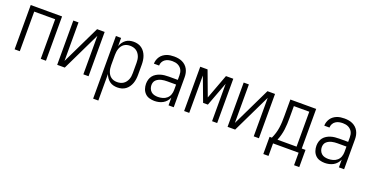

<svg xmlns="http://www.w3.org/2000/svg" viewBox="-32 -1215 4064 2118"><g transform="rotate(20 2000.0 -156.5)"><path d="M66 0V-520H434V0H373V-465H127V0Z M566 0V-520H627V-68L845 -520H934V0H873V-452L655 0Z M1066 215V-520H1127V-424Q1135 -447 1149 -467Q1163 -487 1182.5 -501.5Q1202 -516 1225.5 -522Q1249 -528 1273 -528Q1299 -528 1323.5 -521.5Q1348 -515 1368.5 -500Q1389 -485 1403.5 -464Q1418 -443 1426.5 -419.5Q1435 -396 1438.5 -370.5Q1442 -345 1442 -320V-200Q1442 -175 1438.5 -149.5Q1435 -124 1426.5 -100.5Q1418 -77 1403.5 -56Q1389 -35 1368.5 -20Q1348 -5 1323.5 1.5Q1299 8 1273 8Q1249 8 1225.5 2Q1202 -4 1182.5 -18.5Q1163 -33 1149 -53Q1135 -73 1127 -96V215ZM1251 -47Q1270 -47 1288.5 -51.5Q1307 -56 1323 -66.5Q1339 -77 1350.5 -92.5Q1362 -108 1369 -125.5Q1376 -143 1378.5 -162Q1381 -181 1381 -200V-320Q1381 -339 1378.5 -358Q1376 -377 1369 -394.5Q1362 -412 1350.5 -427.5Q1339 -443 1323 -453.5Q1307 -464 1288.5 -468.5Q1270 -473 1251 -473Q1232 -473 1214 -468.5Q1196 -464 1180.5 -453Q1165 -442 1154.5 -426.5Q1144 -411 1138 -393.5Q1132 -376 1129.5 -357.5Q1127 -339 1127 -320V-200Q1127 -181 1129.5 -162.5Q1132 -144 1138 -126.5Q1144 -109 1154.5 -93.5Q1165 -78 1180.5 -67Q1196 -56 1214 -51.5Q1232 -47 1251 -47Z M1708 8Q1678 8 1648.5 -0.5Q1619 -9 1598 -30.5Q1577 -52 1567.5 -81Q1558 -110 1558 -140Q1558 -165 1565 -189.5Q1572 -214 1587.5 -233.5Q1603 -253 1624.5 -266Q1646 -279 1670 -286.5Q1694 -294 1718.5 -296.5Q1743 -299 1768 -299H1873V-352Q1873 -368 1870 -384.5Q1867 -401 1859.5 -415.5Q1852 -430 1839.5 -441.5Q1827 -453 1812.5 -460Q1798 -467 1781.5 -470Q1765 -473 1748 -473Q1726 -473 1704.5 -468.5Q1683 -464 1664.5 -451.5Q1646 -439 1635.5 -419Q1625 -399 1625 -377H1564Q1564 -399 1571 -420.5Q1578 -442 1590.5 -460.5Q1603 -479 1621.5 -492.5Q1640 -506 1660.5 -514Q1681 -522 1703.5 -525Q1726 -528 1748 -528Q1773 -528 1797 -524Q1821 -520 1843 -510Q1865 -500 1883 -483.5Q1901 -467 1912.5 -445.5Q1924 -424 1929 -400Q1934 -376 1934 -352V0H1873V-91Q1863 -67 1846 -47.5Q1829 -28 1806.5 -15.5Q1784 -3 1758.5 2.5Q1733 8 1708 8ZM1730 -47Q1757 -47 1784.5 -54.5Q1812 -62 1833 -80.5Q1854 -99 1863.5 -125.5Q1873 -152 1873 -180V-244H1768Q1752 -244 1735 -242.5Q1718 -241 1701.5 -237Q1685 -233 1670 -225.5Q1655 -218 1642.5 -206.5Q1630 -195 1624.5 -179Q1619 -163 1619 -146Q1619 -125 1627 -105Q1635 -85 1651 -71Q1667 -57 1688 -52Q1709 -47 1730 -47Z M2056 0V-520H2142L2250 -230L2358 -520H2444V0H2384V-439L2278 -156H2222L2116 -439V0Z M2566 0V-520H2627V-68L2845 -520H2934V0H2873V-452L2655 0Z M3039 147V-55H3066Q3081 -87 3091 -120Q3101 -153 3106 -187Q3111 -221 3112.5 -255.5Q3114 -290 3114 -325V-520H3417V-55H3461V147H3400V0H3100V147ZM3132 -55H3356V-465H3175V-325Q3175 -291 3173.5 -256.5Q3172 -222 3167.5 -188Q3163 -154 3154 -120.5Q3145 -87 3132 -55Z M3708 8Q3678 8 3648.5 -0.5Q3619 -9 3598 -30.5Q3577 -52 3567.5 -81Q3558 -110 3558 -140Q3558 -165 3565 -189.5Q3572 -214 3587.5 -233.5Q3603 -253 3624.5 -266Q3646 -279 3670 -286.5Q3694 -294 3718.5 -296.5Q3743 -299 3768 -299H3873V-352Q3873 -368 3870 -384.5Q3867 -401 3859.5 -415.5Q3852 -430 3839.5 -441.5Q3827 -453 3812.5 -460Q3798 -467 3781.5 -470Q3765 -473 3748 -473Q3726 -473 3704.5 -468.5Q3683 -464 3664.5 -451.5Q3646 -439 3635.5 -419Q3625 -399 3625 -377H3564Q3564 -399 3571 -420.5Q3578 -442 3590.5 -460.5Q3603 -479 3621.5 -492.5Q3640 -506 3660.5 -514Q3681 -522 3703.5 -525Q3726 -528 3748 -528Q3773 -528 3797 -524Q3821 -520 3843 -510Q3865 -500 3883 -483.5Q3901 -467 3912.5 -445.5Q3924 -424 3929 -400Q3934 -376 3934 -352V0H3873V-91Q3863 -67 3846 -47.5Q3829 -28 3806.5 -15.5Q3784 -3 3758.5 2.5Q3733 8 3708 8ZM3730 -47Q3757 -47 3784.5 -54.5Q3812 -62 3833 -80.5Q3854 -99 3863.5 -125.5Q3873 -152 3873 -180V-244H3768Q3752 -244 3735 -242.5Q3718 -241 3701.5 -237Q3685 -233 3670 -225.5Q3655 -218 3642.5 -206.5Q3630 -195 3624.5 -179Q3619 -163 3619 -146Q3619 -125 3627 -105Q3635 -85 3651 -71Q3667 -57 3688 -52Q3709 -47 3730 -47Z"/></g></svg>

Font: Iosevka SS04 Light
Style: Regular
Weight: 300
Monospace: yes
Designer: Belleve Invis
Foundry: Belleve Invis
Version: Version 19.0.0; ttfautohint (v1.8.4)